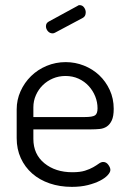

<svg xmlns="http://www.w3.org/2000/svg" viewBox="-20 -721 498 748"><path d="M195 -594Q190 -591 185 -591Q174 -591 166.5 -599.5Q159 -608 159 -619Q159 -631 170 -637L282 -698Q285 -701 290 -701Q301 -701 307.5 -692Q314 -683 314 -673Q314 -657 302 -651ZM236 -479Q273 -479 307 -465.5Q341 -452 366.5 -428Q392 -404 407.5 -370.5Q423 -337 423 -297Q423 -268 415.5 -252Q408 -236 396 -228Q384 -220 368 -218.5Q352 -217 336 -217H110V-180Q110 -120 153 -85Q196 -50 262 -50Q292 -50 311 -56Q330 -62 343 -69.5Q356 -77 365 -83.5Q374 -90 382 -90Q394 -90 402 -79Q410 -68 410 -59Q410 -50 399.5 -38.5Q389 -27 369.5 -17Q350 -7 322.5 0Q295 7 260 7Q213 7 173.5 -6.5Q134 -20 105.5 -45Q77 -70 61 -105Q45 -140 45 -183V-295Q45 -332 60 -365.5Q75 -399 101 -424.5Q127 -450 162 -464.5Q197 -479 236 -479ZM310 -265Q340 -265 350 -271.5Q360 -278 360 -299Q360 -323 351 -345.5Q342 -368 325.5 -386Q309 -404 286 -414.5Q263 -425 235 -425Q209 -425 186.5 -415.5Q164 -406 147 -389.5Q130 -373 120 -350.5Q110 -328 110 -303V-265Z"/></svg>

Font: AkaAcidDosis
Style: Regular
Weight: 400
Designer: Edgar Tolentino, Pablo Impallari, Igino Marini, Aka-Acid
Foundry: Edgar Tolentino, Pablo Impallari, Igino Marini, Cyberella
Version: Version 1.007